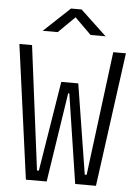

<svg xmlns="http://www.w3.org/2000/svg" viewBox="-60 -943 705 989"><g transform="rotate(5 293.0 -449.0)"><path d="M111.8 0H219.2L290 -462.4H295.9L366.7 0H474.1L568.4 -693.4H502.9L421.4 -52.2H411.6L337.4 -517.6H249.5L174.3 -52.2H164.6L83 -693.4H17.6ZM131.3 -771.5H209L293.9 -855.5L378.9 -771.5H456.5L321.3 -898.4H266.6Z"/></g></svg>

Font: Cascadia Code Light
Style: Regular
Weight: 300
Monospace: yes
Designer: Aaron Bell
Foundry: Saja Typeworks
Version: Version 2404.023